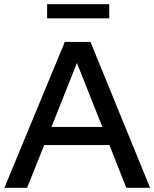

<svg xmlns="http://www.w3.org/2000/svg" viewBox="-20 -901 741 921"><path d="M1 0ZM1 0 291 -700H414L700 0H586L505 -205H192L110 0ZM227 -292H471L349 -599ZM504 -881V-813H206V-881Z"/></svg>

Font: Red Hat Display Medium
Style: Regular
Weight: 500
Designer: Pentagram / MCKL
Foundry: Pentagram / MCKL
Version: Version 1.005; Red Hat Display Medium